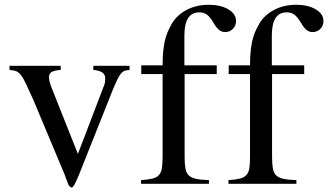

<svg xmlns="http://www.w3.org/2000/svg" viewBox="-20 -782 1396 817"><path d="M531.2 -484.4Q518.6 -483.4 510.3 -480.5Q502 -477.5 494.6 -468.8Q487.3 -460 479 -442.9Q470.7 -425.8 459 -397.5L316.4 -39.1Q303.7 -8.8 296.9 3.4Q290 15.6 285.2 15.6Q280.3 15.6 274.9 9.3Q269.5 2.9 264.6 -13.7Q262.7 -17.6 260.7 -22.9Q258.8 -28.3 255.9 -37.1L122.1 -356.4Q102.5 -399.4 90.8 -424.8Q79.1 -450.2 68.8 -462.9Q58.6 -475.6 47.9 -479.5Q37.1 -483.4 20.5 -484.4V-502H238.3V-484.4Q210.9 -482.4 199.7 -475.6Q188.5 -468.8 188.5 -455.1Q188.5 -446.3 190.9 -435.1Q193.4 -423.8 198.2 -412.1L311.5 -127L421.9 -416Q425.8 -423.8 426.8 -432.6Q427.7 -441.4 427.7 -449.2Q427.7 -480.5 377 -484.4V-502H531.2Z M902.3 -466.8H765.6V-115.2Q765.6 -84 769 -64.9Q772.5 -45.9 783.2 -35.6Q793.9 -25.4 814.5 -21Q835 -16.6 869.1 -15.6V0H580.1V-15.6Q610.4 -17.6 628.4 -22Q646.5 -26.4 656.2 -37.1Q666 -47.9 668.9 -66.4Q671.9 -85 671.9 -115.2V-466.8H581.1V-503.9H671.9Q671.9 -537.1 674.3 -562Q676.8 -586.9 681.2 -606.9Q685.5 -627 692.9 -644.5Q700.2 -662.1 710.9 -680.7Q732.4 -717.8 773.9 -739.7Q815.4 -761.7 868.2 -761.7Q918.9 -761.7 951.7 -742.2Q984.4 -722.7 984.4 -692.4Q984.4 -672.9 971.2 -659.2Q958 -645.5 937.5 -645.5Q923.8 -645.5 912.1 -654.8Q900.4 -664.1 887.7 -686.5Q873 -710.9 859.9 -720.2Q846.7 -729.5 828.1 -729.5Q764.6 -729.5 764.6 -630.9V-503.9H902.3Z M1274.4 -466.8H1137.7V-115.2Q1137.7 -84 1141.1 -64.9Q1144.5 -45.9 1155.3 -35.6Q1166 -25.4 1186.5 -21Q1207 -16.6 1241.2 -15.6V0H952.1V-15.6Q982.4 -17.6 1000.5 -22Q1018.6 -26.4 1028.3 -37.1Q1038.1 -47.9 1041 -66.4Q1043.9 -85 1043.9 -115.2V-466.8H953.1V-503.9H1043.9Q1043.9 -537.1 1046.4 -562Q1048.8 -586.9 1053.2 -606.9Q1057.6 -627 1064.9 -644.5Q1072.3 -662.1 1083 -680.7Q1104.5 -717.8 1146 -739.7Q1187.5 -761.7 1240.2 -761.7Q1291 -761.7 1323.7 -742.2Q1356.4 -722.7 1356.4 -692.4Q1356.4 -672.9 1343.3 -659.2Q1330.1 -645.5 1309.6 -645.5Q1295.9 -645.5 1284.2 -654.8Q1272.5 -664.1 1259.8 -686.5Q1245.1 -710.9 1231.9 -720.2Q1218.8 -729.5 1200.2 -729.5Q1136.7 -729.5 1136.7 -630.9V-503.9H1274.4Z"/></svg>

Font: Jomolhari
Style: Regular
Weight: 400
Designer: Christopher J. Fynn
Foundry: Christopher  J.  Fynn (Karma Drubgy¸ Tenzin).
Version: Version alpha 0.003c 2006